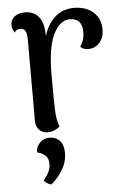

<svg xmlns="http://www.w3.org/2000/svg" viewBox="-54 -563 555 841"><g transform="rotate(-5 223.5 -142.0)"><path d="M420 -417Q420 -382 400 -360Q380 -338 352 -338Q327 -338 316 -351Q327 -368 331 -382Q335 -396 335 -415Q335 -475 280 -475Q237 -475 208.5 -417Q180 -359 180 -240Q180 -117 182 -78.5Q184 -40 195 -11Q187 -3 173.5 3Q160 9 142 10Q120 10 105 -4.5Q90 -19 90 -44V-401Q90 -428 83.5 -440Q77 -452 62 -452Q43 -452 36 -438Q24 -455 24 -471Q24 -494 41 -508Q58 -522 88 -522Q128 -522 149.5 -493.5Q171 -465 170 -410Q187 -465 221 -494Q255 -523 303 -523Q355 -523 387.5 -494.5Q420 -466 420 -417ZM105 219Q137 182 137 150Q137 123 123 111Q109 99 87 93Q87 70 104 52Q121 34 148 34Q173 34 191 51.5Q209 69 209 108Q209 176 138 239Q119 235 105 219Z"/></g></svg>

Font: Arima Madurai Medium
Style: Regular
Weight: 500
Designer: Joana Correia and Natanael Gama
Foundry: NDISCOVER
Version: Version 1.020